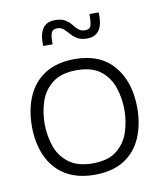

<svg xmlns="http://www.w3.org/2000/svg" viewBox="-69 -612 587 680"><g transform="rotate(-10 225.0 -272.0)"><path d="M218 10Q155 10 112.5 -16.5Q70 -43 49 -90Q28 -137 28 -197Q28 -258 49 -305.5Q70 -353 112.5 -379.5Q155 -406 218 -406Q310 -406 358.5 -348.5Q407 -291 407 -197Q407 -139 387 -91.5Q367 -44 325 -17Q283 10 218 10ZM218 -31Q274 -31 305 -56Q336 -81 348.5 -119.5Q361 -158 361 -198Q361 -239 348.5 -277.5Q336 -316 305 -341Q274 -366 218 -366Q163 -366 131 -341Q99 -316 86.5 -277.5Q74 -239 74 -198Q74 -158 86.5 -119.5Q99 -81 131 -56Q163 -31 218 -31ZM117 -471Q116 -487 118 -501.5Q120 -516 126 -528Q132 -540 143.5 -547Q155 -554 174 -554Q196 -554 209.5 -546Q223 -538 231.5 -527Q240 -516 249.5 -508Q259 -500 273 -500Q291 -500 294.5 -514Q298 -528 298 -554H331Q332 -538 330 -522.5Q328 -507 322 -495.5Q316 -484 304.5 -477Q293 -470 275 -470Q253 -470 239.5 -478.5Q226 -487 217 -497.5Q208 -508 199 -516Q190 -524 176 -524Q159 -524 154.5 -510Q150 -496 151 -471Z"/></g></svg>

Font: Darker Grotesque Light
Style: Regular
Weight: 400
Version: Version 1.000;gftools[0.9.28]